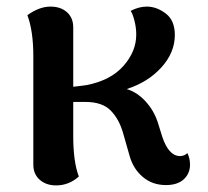

<svg xmlns="http://www.w3.org/2000/svg" viewBox="-20 -548 630 582"><path d="M556 -49Q556 -22 537 -4.5Q518 13 483 13Q442 13 413 -11.5Q384 -36 373 -75L353 -145Q341 -187 315.5 -213Q290 -239 239 -239H202V-136Q202 -57 219 -13Q189 14 150 14Q120 14 100.5 -3Q81 -20 81 -49V-378Q81 -454 63 -502Q99 -528 133 -528Q164 -528 183 -511Q202 -494 202 -465V-285Q213 -286 223.5 -287.5Q234 -289 242 -290Q315 -304 354 -348Q393 -392 393 -443Q393 -464 387.5 -485.5Q382 -507 376 -515Q401 -528 425 -528Q455 -528 482.5 -507Q510 -486 510 -442Q510 -389 469.5 -344Q429 -299 364 -278Q395 -269 420.5 -241.5Q446 -214 458 -178L472 -133Q491 -77 523 -75H526Q539 -75 548 -84Q556 -68 556 -49Z"/></svg>

Font: Arima Madurai ExtraBold
Style: Regular
Weight: 800
Designer: Joana Correia and Natanael Gama
Foundry: NDISCOVER
Version: Version 1.019